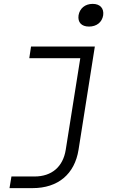

<svg xmlns="http://www.w3.org/2000/svg" viewBox="-20 -790 640 990"><path d="M439 -653C478 -653 506 -675 512 -711C517 -747 496 -770 458 -770C419 -770 391 -747 385 -711C380 -675 400 -653 439 -653ZM29 180H148C279 180 365 108 385 -18L469 -550H140L131 -490H394L319 -18C305 70 247 120 158 120H39Z"/></svg>

Font: JetBrains Mono ExtraLight
Style: Italic
Weight: 240
Italic angle: -9°
Monospace: yes
Designer: Philipp Nurullin, Konstantin Bulenkov
Foundry: JetBrains
Version: Version 2.305